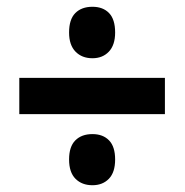

<svg xmlns="http://www.w3.org/2000/svg" viewBox="-20 -636 545 567"><path d="M253 -464Q222 -464 203 -483.5Q184 -503 184 -540Q184 -579 202.5 -597.5Q221 -616 253 -616Q284 -616 302 -597.5Q320 -579 320 -540Q320 -503 301.5 -483.5Q283 -464 253 -464ZM37 -299V-406H467V-299ZM253 -89Q222 -89 203 -108Q184 -127 184 -165Q184 -203 202.5 -221.5Q221 -240 253 -240Q284 -240 302 -221.5Q320 -203 320 -165Q320 -127 301.5 -108Q283 -89 253 -89Z"/></svg>

Font: Noto Sans Khmer UI Condensed
Style: Bold
Weight: 700
Width: 3
Designer: Danh Hong and the Monotype Design Team
Foundry: Monotype Imaging Inc.
Version: Version 2.002; ttfautohint (v1.8.4.7-5d5b)